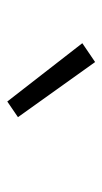

<svg xmlns="http://www.w3.org/2000/svg" viewBox="106 -942 287 540"><g transform="rotate(90 250.0 -671.5)"><path d="M265 -548 101 -759 154 -795 309 -578Z"/></g></svg>

Font: Iosevka SS18 Light
Style: Regular
Weight: 300
Monospace: yes
Designer: Belleve Invis
Foundry: Belleve Invis
Version: Version 25.1.1; ttfautohint (v1.8.4)